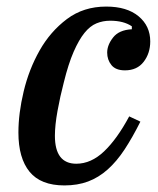

<svg xmlns="http://www.w3.org/2000/svg" viewBox="-20 -552 480 584"><path d="M176 12Q104 12 70 -29.5Q36 -71 36 -149Q36 -207 52 -274Q68 -341 100.5 -398.5Q133 -456 183.5 -494Q234 -532 303 -532Q366 -532 401.5 -502.5Q437 -473 437 -426Q437 -390 417 -364Q397 -338 360 -338Q332 -338 319 -354Q306 -370 306 -392Q306 -415 324 -438Q342 -461 381 -463V-472Q356 -489 315 -489Q293 -489 273.5 -481Q254 -473 237 -452Q220 -431 204 -394.5Q188 -358 174 -301Q163 -259 155 -215Q147 -171 147 -139Q147 -54 212 -54Q257 -54 296.5 -91.5Q336 -129 373 -198L407 -182Q383 -134 359 -97.5Q335 -61 307.5 -36.5Q280 -12 248 0Q216 12 176 12Z"/></svg>

Font: IBM Plex Serif Medium
Style: Italic
Weight: 500
Italic angle: -14°
Designer: Mike Abbink, Paul van der Laan, Pieter van Rosmalen
Foundry: Bold Monday
Version: Version 2.5